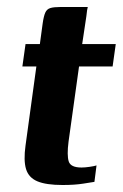

<svg xmlns="http://www.w3.org/2000/svg" viewBox="-20 -525 351 549"><path d="M159 4Q112 4 87 -6.5Q62 -17 54.5 -41.5Q47 -66 53 -109L84 -335H44L53 -399H94L102 -458Q105 -479 109.5 -489Q114 -499 124 -502Q134 -505 153 -505H231Q230 -502 229 -495.5Q228 -489 227 -479L215 -399H311L302 -335H206L176 -120Q171 -81 176.5 -63.5Q182 -46 213 -46Q223 -46 236.5 -48Q250 -50 256 -52L250 -5Q243 -4 218.5 0Q194 4 159 4Z"/></svg>

Font: Genos SemiBold
Style: Italic
Weight: 600
Italic angle: -8°
Version: Version 1.010